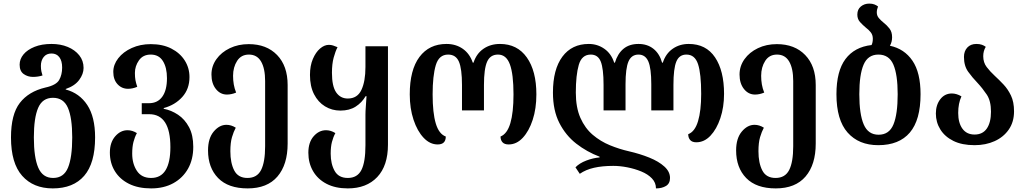

<svg xmlns="http://www.w3.org/2000/svg" viewBox="-20 -793 5696 1066"><path d="M273 253Q165 253 103 183Q41 113 41 -30Q41 -158 90 -221.5Q139 -285 232 -307Q292 -320 308.5 -349Q325 -378 325 -418Q325 -455 309.5 -475.5Q294 -496 266 -496Q238 -496 222.5 -476.5Q207 -457 207 -427Q207 -409 210 -396Q213 -383 216 -374Q191 -366 163 -366Q134 -366 111.5 -382Q89 -398 89 -434Q89 -465 110.5 -491Q132 -517 172 -533Q212 -549 266 -549Q316 -549 356 -532.5Q396 -516 420 -486Q444 -456 444 -416Q444 -382 419.5 -349Q395 -316 345 -299V-296Q421 -276 464.5 -210Q508 -144 508 -30Q508 113 447.5 183Q387 253 273 253ZM275 195Q334 195 357.5 138Q381 81 381 -30Q381 -139 357 -194.5Q333 -250 274 -250Q216 -250 192 -194.5Q168 -139 168 -30Q168 81 192.5 138Q217 195 275 195Z M819 253Q747 253 696 227.5Q645 202 617.5 157Q590 112 590 54Q590 -2 619.5 -36Q649 -70 688 -70Q715 -70 740 -54Q728 -32 721 -5Q714 22 714 60Q714 116 740 155.5Q766 195 819 195Q873 195 899.5 151.5Q926 108 926 24Q926 -159 808 -159H767V-220H807Q855 -220 881 -256Q907 -292 907 -359Q907 -418 884.5 -454Q862 -490 817 -490Q774 -490 751.5 -458Q729 -426 729 -388Q729 -364 732 -348Q735 -332 742 -311Q716 -300 691 -300Q656 -300 632.5 -325.5Q609 -351 609 -394Q609 -434 636.5 -469.5Q664 -505 711.5 -526.5Q759 -548 817 -548Q883 -548 931 -523.5Q979 -499 1005.5 -457.5Q1032 -416 1032 -365Q1032 -299 992 -254.5Q952 -210 889 -193V-189Q931 -181 968.5 -156Q1006 -131 1029.5 -87Q1053 -43 1053 22Q1053 92 1024 143.5Q995 195 942.5 224Q890 253 819 253Z M1355 253Q1247 253 1191 195.5Q1135 138 1135 42Q1135 -25 1166.5 -62.5Q1198 -100 1237 -100Q1264 -100 1289 -84Q1277 -62 1268 -31.5Q1259 -1 1259 47Q1259 112 1280.5 153.5Q1302 195 1354 195Q1407 195 1429.5 151Q1452 107 1452 19V-343Q1452 -413 1429.5 -451.5Q1407 -490 1362 -490Q1319 -490 1296.5 -455Q1274 -420 1274 -372Q1274 -347 1278 -324Q1282 -301 1291 -279Q1265 -268 1240 -268Q1203 -268 1178.5 -299Q1154 -330 1154 -379Q1154 -426 1181.5 -464.5Q1209 -503 1256 -525.5Q1303 -548 1361 -548Q1460 -548 1518.5 -487.5Q1577 -427 1577 -321V4Q1577 121 1520.5 187Q1464 253 1355 253Z M1911 253Q1842 253 1793 227.5Q1744 202 1718 157Q1692 112 1692 55Q1692 -3 1721.5 -36.5Q1751 -70 1790 -70Q1817 -70 1842 -54Q1830 -32 1823 -5Q1816 22 1816 60Q1816 117 1838 156Q1860 195 1911 195Q1964 195 1986.5 151Q2009 107 2009 13V-156Q2009 -175 2011 -200.5Q2013 -226 2015 -259H2010Q1989 -223 1954.5 -201Q1920 -179 1870 -179Q1823 -179 1784.5 -202.5Q1746 -226 1723.5 -270Q1701 -314 1701 -377Q1701 -428 1717 -465.5Q1733 -503 1757 -523.5Q1781 -544 1806 -544Q1818 -544 1829 -540.5Q1840 -537 1854 -531Q1842 -508 1832.5 -473Q1823 -438 1823 -389Q1823 -314 1846.5 -280Q1870 -246 1911 -246Q1964 -246 1986.5 -293.5Q2009 -341 2009 -421V-536H2134V10Q2134 127 2074.5 190Q2015 253 1911 253Z M2410 9Q2367 9 2332 -28Q2297 -65 2276 -128Q2255 -191 2255 -269Q2255 -405 2309 -477Q2363 -549 2459 -549Q2511 -549 2549.5 -522Q2588 -495 2605 -445H2609Q2625 -495 2664 -522Q2703 -549 2756 -549Q2852 -549 2905 -474Q2958 -399 2958 -269Q2958 -190 2937.5 -127.5Q2917 -65 2882.5 -28Q2848 9 2804 9Q2781 9 2770 -3Q2759 -15 2759 -35Q2796 -50 2813.5 -109Q2831 -168 2831 -269Q2831 -381 2811 -435.5Q2791 -490 2745 -490Q2702 -490 2684.5 -450.5Q2667 -411 2667 -321V-180H2545V-321Q2545 -411 2528 -450.5Q2511 -490 2468 -490Q2417 -490 2399.5 -431Q2382 -372 2382 -269Q2382 -166 2399.5 -107.5Q2417 -49 2455 -35Q2455 9 2410 9Z M3804 -549Q3900 -549 3950 -474.5Q4000 -400 4000 -272Q4000 -198 3979.5 -137Q3959 -76 3924.5 -39.5Q3890 -3 3846 -3Q3823 -3 3812 -15.5Q3801 -28 3801 -48Q3838 -62 3855.5 -120Q3873 -178 3873 -272Q3873 -384 3855.5 -437Q3838 -490 3791 -490Q3751 -490 3735 -451Q3719 -412 3719 -322V-180H3596V-325Q3596 -414 3579.5 -452Q3563 -490 3525 -490Q3486 -490 3469.5 -452Q3453 -414 3453 -325V-180H3331V-322Q3331 -412 3315.5 -451Q3300 -490 3260 -490Q3210 -490 3193.5 -433Q3177 -376 3177 -279Q3177 -196 3202.5 -138.5Q3228 -81 3271 -44.5Q3314 -8 3366.5 13.5Q3419 35 3472 47Q3533 61 3585 82Q3637 103 3668.5 131.5Q3700 160 3700 195Q3700 226 3677.5 239.5Q3655 253 3622 253Q3622 221 3599.5 197.5Q3577 174 3540.5 159Q3504 144 3463 136Q3422 128 3385 128Q3324 128 3278 138.5Q3232 149 3199 172L3175 136Q3197 113 3235 98.5Q3273 84 3309 81V77Q3238 50 3179.5 4.5Q3121 -41 3085.5 -110.5Q3050 -180 3050 -279Q3050 -408 3102.5 -478.5Q3155 -549 3249 -549Q3297 -549 3335.5 -522Q3374 -495 3390 -445H3394Q3409 -495 3441.5 -522Q3474 -549 3525 -549Q3574 -549 3608 -522Q3642 -495 3656 -445H3660Q3676 -495 3714.5 -522Q3753 -549 3804 -549Z M4287 253Q4179 253 4123 195.5Q4067 138 4067 42Q4067 -25 4098.5 -62.5Q4130 -100 4169 -100Q4196 -100 4221 -84Q4209 -62 4200 -31.5Q4191 -1 4191 47Q4191 112 4212.5 153.5Q4234 195 4286 195Q4339 195 4361.5 151Q4384 107 4384 19V-343Q4384 -413 4361.5 -451.5Q4339 -490 4294 -490Q4251 -490 4228.5 -455Q4206 -420 4206 -372Q4206 -347 4210 -324Q4214 -301 4223 -279Q4197 -268 4172 -268Q4135 -268 4110.5 -299Q4086 -330 4086 -379Q4086 -426 4113.5 -464.5Q4141 -503 4188 -525.5Q4235 -548 4293 -548Q4392 -548 4450.5 -487.5Q4509 -427 4509 -321V4Q4509 121 4452.5 187Q4396 253 4287 253Z M4921 -539Q5001 -522 5046 -456Q5091 -390 5091 -270Q5091 -127 5031.5 -57Q4972 13 4856 13Q4748 13 4686 -57Q4624 -127 4624 -270Q4624 -398 4674 -465Q4724 -532 4819 -543Q4826 -557 4826 -578Q4826 -599 4814.5 -613.5Q4803 -628 4788 -639Q4770 -654 4755 -670.5Q4740 -687 4740 -712Q4740 -741 4759.5 -757Q4779 -773 4806 -773Q4823 -773 4834.5 -768.5Q4846 -764 4855 -757Q4848 -740 4848 -724Q4848 -706 4859.5 -692.5Q4871 -679 4886 -667Q4904 -653 4918.5 -634.5Q4933 -616 4933 -586Q4933 -560 4921 -539ZM4858 -45Q4917 -45 4940.5 -102Q4964 -159 4964 -270Q4964 -379 4940 -434.5Q4916 -490 4857 -490Q4799 -490 4775 -434.5Q4751 -379 4751 -270Q4751 -159 4775.5 -102Q4800 -45 4858 -45Z M5391 13Q5321 13 5273.5 -10.5Q5226 -34 5201 -74Q5176 -114 5176 -163Q5176 -210 5200.5 -242Q5225 -274 5265 -274Q5291 -274 5318 -258Q5300 -219 5300 -166Q5300 -111 5323.5 -78.5Q5347 -46 5391 -46Q5436 -46 5459 -79.5Q5482 -113 5482 -173Q5482 -233 5458.5 -268Q5435 -303 5407 -333Q5379 -362 5355.5 -394.5Q5332 -427 5332 -477Q5332 -509 5350.5 -529Q5369 -549 5401 -549Q5419 -549 5431.5 -544.5Q5444 -540 5453 -533Q5439 -510 5439 -481Q5439 -446 5458 -421Q5477 -396 5503 -372Q5527 -350 5551.5 -324Q5576 -298 5593 -262.5Q5610 -227 5610 -175Q5610 -116 5581 -74Q5552 -32 5502.5 -9.5Q5453 13 5391 13Z"/></svg>

Font: Noto Serif Georgian SemiCondensed SemiBold
Style: Regular
Weight: 600
Width: 4
Designer: Monotype Design Team, Akaki Razmadze
Foundry: Google LLC
Version: Version 2.003; ttfautohint (v1.8.4.7-5d5b)